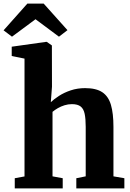

<svg xmlns="http://www.w3.org/2000/svg" viewBox="-51 -1053 728 1073"><path d="M86 -67V-725.5L14.5 -740V-792L206 -819H210.5L239 -799L239.5 -568.5L233 -482Q250 -498.5 278.5 -517Q307 -535.5 344.2 -548Q381.5 -560.5 424.5 -560.5Q486.5 -560.5 520.8 -537.5Q555 -514.5 569 -466.8Q583 -419 583 -344V-67.5L644 -57V0H375.5V-57L428 -67.5V-344Q428 -388.5 422.2 -416.5Q416.5 -444.5 399.8 -457.8Q383 -471 351 -471Q330 -471 309.8 -464.8Q289.5 -458.5 272.2 -448.5Q255 -438.5 242.5 -428V-67.5L299.5 -57V0H31.5V-57ZM16 -848 -31 -883.5 102 -1033H193L326 -884.5L278.5 -848L147.5 -945.5Z"/></svg>

Font: Merriweather 36pt ExtraBold
Style: Regular
Weight: 800
Designer: Eben Sorkin
Foundry: Eben Sorkin
Version: Version 2.100